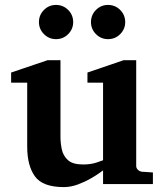

<svg xmlns="http://www.w3.org/2000/svg" viewBox="-20 -743 660 775"><path d="M597.2 0H396V-55.2Q396 -55.2 381.8 -44.9Q367.7 -34.7 344.5 -21.5Q321.3 -8.3 293.2 2Q265.1 12.2 237.8 12.2Q152.3 12.2 121.1 -31Q89.8 -74.2 89.8 -150.9V-409.2H24.9V-450.2L171.9 -500H224.1V-189.9Q224.1 -165.5 229.5 -139.9Q234.9 -114.3 254.2 -96.7Q273.4 -79.1 315.9 -79.1Q347.7 -79.1 371.8 -87.6Q396 -96.2 396 -96.2V-409.2H333V-450.2L479 -500H529.8V-73.2Q529.8 -64 536.9 -57.4Q543.9 -50.8 553.2 -49.8L597.2 -46.9ZM485.4 -653.8Q485.4 -625.5 465.1 -605.2Q444.8 -585 416 -585Q387.7 -585 367.4 -605.2Q347.2 -625.5 347.2 -653.8Q347.2 -682.6 367.4 -702.9Q387.7 -723.1 416 -723.1Q444.8 -723.1 465.1 -702.9Q485.4 -682.6 485.4 -653.8ZM275.4 -653.8Q275.4 -625.5 255.1 -605.2Q234.9 -585 206.1 -585Q177.7 -585 157.5 -605.2Q137.2 -625.5 137.2 -653.8Q137.2 -682.6 157.5 -702.9Q177.7 -723.1 206.1 -723.1Q234.9 -723.1 255.1 -702.9Q275.4 -682.6 275.4 -653.8Z"/></svg>

Font: Charis
Style: Bold
Weight: 700
Designer: Walt Agee, Miriam Martin, Annie Olsen, Victor Gaultney, Lorna Priest, Alan Ward, Bob Hallissy, Martin Hosken, Sharon Cor
Foundry: SIL Global
Version: Version 7.000